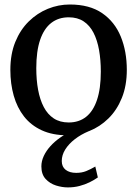

<svg xmlns="http://www.w3.org/2000/svg" viewBox="-20 -590 609 853"><path d="M26 -279.3Q26 -349.6 48 -403.7Q70.1 -457.8 107.8 -494.8Q145.5 -531.8 192.6 -550.9Q239.8 -570 290.2 -570Q377.9 -570 433.8 -531.6Q489.7 -493.2 516.6 -427.4Q543.4 -361.7 543.4 -279.7Q543.4 -209.2 521.3 -154.8Q499.3 -100.5 461.6 -63.6Q423.9 -26.7 376.7 -7.9Q329.5 11 279.1 11Q213.5 11 165.6 -11.1Q117.7 -33.1 86.8 -72.5Q56 -112 41 -164.9Q26 -217.8 26 -279.3ZM285.3 -45.9Q330.6 -45.9 362.4 -70.9Q394.2 -96 411 -146.3Q427.9 -196.6 427.9 -272Q427.9 -323.5 420.1 -367.5Q412.3 -411.5 395.6 -444.2Q378.9 -476.9 351.7 -495Q324.5 -513.1 285.3 -513.1Q239.8 -513.1 207.6 -488.1Q175.4 -463 158.3 -413Q141.2 -362.9 141.2 -287Q141.2 -235 149.3 -191Q157.4 -147 174.5 -114.4Q191.6 -81.8 219 -63.8Q246.5 -45.9 285.3 -45.9ZM281.3 242.6Q256 242.6 228.8 234.1Q201.5 225.5 182.6 205Q163.8 184.4 163.8 149.3Q163.8 125.9 174.5 103Q185.2 80.1 203.8 59.5Q222.4 38.9 246.7 21.8Q271.1 4.6 298.4 -6.8L330.1 -10.8L373.6 -6.8Q339.4 7.5 312.5 28.3Q285.6 49.1 270 73.9Q254.4 98.7 254.4 125.4Q254.4 150.9 271.8 164.5Q289.2 178 318.4 178Q343.3 178 362.9 170.1Q382.5 162.1 403.4 149.9L414.7 198.3Q398.6 209.7 378 219.8Q357.5 229.9 333.4 236.2Q309.3 242.6 281.3 242.6Z"/></svg>

Font: Merriweather 7pt Light
Style: Regular
Weight: 300
Designer: Eben Sorkin
Foundry: Eben Sorkin
Version: Version 2.200;gftools[0.9.31]